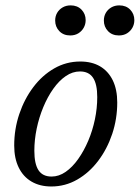

<svg xmlns="http://www.w3.org/2000/svg" viewBox="-20 -666 507 696"><path d="M271 -443Q313 -443 342.8 -425.5Q372.5 -408 388.8 -374.8Q405 -341.5 405 -294.5Q405 -235 386.8 -180.5Q368.5 -126 336 -83Q303.5 -40 260 -15Q216.5 10 166 10Q124.5 10 94.2 -7.8Q64 -25.5 47.8 -58.8Q31.5 -92 31.5 -138.5Q31.5 -198 50 -252.8Q68.5 -307.5 100.8 -350.2Q133 -393 176.5 -418Q220 -443 271 -443ZM167 -26Q193.5 -26 218 -43Q242.5 -60 263.2 -89.2Q284 -118.5 299.8 -155.5Q315.5 -192.5 324 -233.2Q332.5 -274 332.5 -314Q332.5 -361.5 317.2 -384.2Q302 -407 270 -407Q243 -407 218.5 -390.2Q194 -373.5 173.2 -344.2Q152.5 -315 137 -277.8Q121.5 -240.5 113 -199.8Q104.5 -159 104.5 -119.5Q104.5 -72 119.5 -49Q134.5 -26 167 -26ZM234.5 -537.5Q210 -537.5 195 -553.2Q180 -569 180 -591.5Q180 -607 187 -619.2Q194 -631.5 206.8 -639Q219.5 -646.5 236 -646.5Q260.5 -646.5 275.5 -631Q290.5 -615.5 290.5 -593Q290.5 -578 283.5 -565.5Q276.5 -553 264 -545.2Q251.5 -537.5 234.5 -537.5ZM411 -537.5Q386.5 -537.5 371.5 -553.2Q356.5 -569 356.5 -591.5Q356.5 -607 363.5 -619.2Q370.5 -631.5 383.2 -639Q396 -646.5 412.5 -646.5Q437 -646.5 452 -631Q467 -615.5 467 -593Q467 -578 460 -565.5Q453 -553 440.5 -545.2Q428 -537.5 411 -537.5Z"/></svg>

Font: Newsreader 17pt
Style: Italic
Weight: 400
Italic angle: -17°
Version: Version 1.003